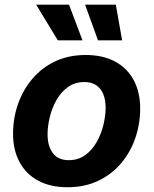

<svg xmlns="http://www.w3.org/2000/svg" viewBox="-20 -787 654 818"><path d="M267.8 10.7Q194 10.7 142.2 -17.6Q90.3 -45.8 63 -97.2Q35.6 -148.5 35.6 -217.2Q35.6 -283 56.5 -343.2Q77.5 -403.4 117.4 -450.7Q157.3 -498 214.6 -525.4Q272 -552.7 345.1 -552.7Q418.6 -552.7 470.6 -524.6Q522.5 -496.5 549.9 -445.1Q577.2 -393.8 577.2 -324.6Q577.2 -258.7 556.4 -198.5Q535.7 -138.2 495.7 -91.1Q455.7 -43.9 398.3 -16.6Q341 10.7 267.8 10.7ZM272.9 -104.6Q313.8 -104.6 343.5 -126.5Q373.3 -148.3 392.4 -182.7Q411.6 -217.1 420.8 -256Q430 -294.9 430 -328.7Q430 -361.5 420 -385.9Q410 -410.3 390.1 -423.9Q370.2 -437.5 339.7 -437.5Q298.9 -437.5 269.1 -415.9Q239.3 -394.3 220.2 -360.1Q201 -325.8 191.8 -287.1Q182.6 -248.3 182.6 -214Q182.6 -165.1 205.1 -134.9Q227.6 -104.6 272.9 -104.6ZM397.5 -615.1 342.5 -767.1H473.4L500.3 -615.1ZM226.4 -615.1 134 -767.1H274.1L331.4 -615.1Z"/></svg>

Font: Inter Variable
Style: Italic
Weight: 400
Italic angle: -9.39999°
Designer: Rasmus Andersson
Foundry: rsms
Version: Version 4.001;git-9221beed3